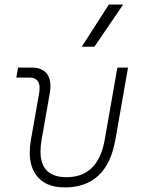

<svg xmlns="http://www.w3.org/2000/svg" viewBox="-20 -815 626 845"><path d="M265.1 9.8Q177.2 9.8 138.2 -45.9Q110.8 -84.5 110.8 -143.6Q110.8 -169.9 116.2 -200.2L152.3 -405.3Q154.3 -417.5 154.3 -427.2Q154.3 -473.6 109.4 -473.6H51.8L59.6 -517.6H120.1Q167 -517.6 188 -488.3Q202.1 -467.8 202.1 -436.5Q202.1 -422.4 199.2 -405.3L163.1 -200.2Q158.2 -171.9 158.2 -148.4Q158.2 -35.2 272.9 -35.2Q412.1 -35.2 440.9 -200.2L496.6 -517.6H543.5L487.8 -200.2Q450.7 9.8 265.1 9.8ZM339.8 -609.4 459 -794.9H522L395.5 -609.4Z"/></svg>

Font: CaskaydiaCove NFP ExtraLight
Style: Italic
Weight: 200
Italic angle: -10°
Designer: Aaron Bell
Foundry: Saja Typeworks
Version: Version 2111.001; VTT 6.35;Nerd Fonts 3.1.1